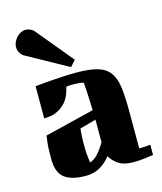

<svg xmlns="http://www.w3.org/2000/svg" viewBox="-108 -783 736 871"><g transform="rotate(-15 260.5 -347.5)"><path d="M453 -50H466Q475 -50 484 -51L506 -53V-5Q488 -2 471 0Q457 2 441 3Q425 4 415 4Q366 4 341 -14Q316 -32 305 -53Q283 -25 254.5 -8.5Q226 8 189 8Q121 8 88 -17.5Q55 -43 55 -106Q55 -128 55.5 -148Q56 -168 58 -183Q60 -201 62 -215L294 -272Q293 -301 292 -325.5Q291 -350 290 -367Q288 -387 287 -403Q284 -404 278 -405Q273 -406 263 -407Q253 -408 239 -408Q230 -408 222 -407.5Q214 -407 206 -406Q203 -392 196 -372.5Q189 -353 174 -335.5Q159 -318 134.5 -305.5Q110 -293 72 -293V-444Q104 -447 137 -450Q166 -452 199 -454Q232 -456 263 -456Q328 -456 365.5 -445Q403 -434 422.5 -407Q442 -380 447.5 -335Q453 -290 453 -223ZM275 -514 250 -486 53 -595Q32 -613 32 -638Q32 -650 37.5 -661.5Q43 -673 51.5 -682.5Q60 -692 71 -697.5Q82 -703 93 -703Q113 -703 130 -689ZM221 -46Q241 -51 259.5 -71.5Q278 -92 295 -121V-227L219 -206Q217 -190 216 -173.5Q215 -157 215 -141Q215 -121 215.5 -104Q216 -87 218 -74Q219 -59 221 -46Z"/></g></svg>

Font: Bigshot One
Style: Regular
Weight: 400
Designer: Gesine Todt
Foundry: Gesine Todt
Version: Version 1.001